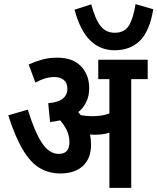

<svg xmlns="http://www.w3.org/2000/svg" viewBox="-20 -912 764 932"><path d="M422 -210Q422 -143 382.5 -106.5Q343 -70 273 -70Q217 -70 172.5 -96.5Q128 -123 91 -185Q54 -247 20 -352L115 -380Q147 -275 182.5 -220Q218 -165 265 -165Q317 -165 317 -221Q317 -253 304.5 -279Q292 -305 272 -328Q249 -322 223 -320L214 -411Q262 -415 284.5 -433Q307 -451 307 -481Q307 -509 290 -523.5Q273 -538 244 -538Q221 -538 198 -531Q175 -524 152 -511L119 -599Q150 -613 183 -622.5Q216 -632 259 -632Q333 -632 373 -590.5Q413 -549 413 -484Q413 -447 399 -417.5Q385 -388 360 -368Q366 -361 372 -353Q398 -348 427 -348Q451 -348 470.5 -351Q490 -354 511 -361V-528H457V-622H697V-528H617V0H511V-268Q493 -262 475.5 -260Q458 -258 439 -258Q429 -258 417 -259Q422 -235 422 -210ZM724 -867Q706 -760 659 -714Q612 -668 536 -668Q467 -668 418 -715.5Q369 -763 342 -865L423 -891Q442 -819 468 -786Q494 -753 537 -753Q584 -753 605.5 -787.5Q627 -822 638 -892Z"/></svg>

Font: Noto Sans Condensed SemiBold
Style: Regular
Weight: 600
Width: 3
Designer: Monotype Design Team
Foundry: Monotype Imaging Inc.
Version: Version 2.013; ttfautohint (v1.8.4.7-5d5b)